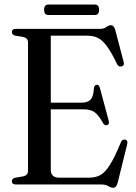

<svg xmlns="http://www.w3.org/2000/svg" viewBox="-20 -830 614 864"><path d="M33.5 -685.5Q33.5 -700 50.5 -700H429Q447.5 -700 458.2 -708.2Q469 -716.5 479 -716.5Q493 -716.5 499 -694L536.5 -551Q541 -534 526.5 -531Q512.5 -528 506 -543.5Q481 -595 461 -622.2Q441 -649.5 420.2 -659.5Q399.5 -669.5 373 -669.5H208.5V-368H347.5Q374.5 -368 387.5 -381.8Q400.5 -395.5 402.5 -432Q404.5 -447.5 414.5 -448.5Q425.5 -449.5 429.5 -434.5L469 -287.5Q473.5 -270.5 462 -267Q450.5 -264 443.5 -276.5Q423 -313 405.2 -325.5Q387.5 -338 356 -338H208.5V-67.5Q208.5 -30.5 245 -30.5H382Q410 -30.5 431.5 -42.2Q453 -54 474.5 -88Q496 -122 524 -189.5Q530 -204.5 543 -201.5Q557 -199 552 -179.5L509.5 -7.5Q503.5 15 489.5 15Q479.5 15 467.2 7.5Q455 0 433.5 0H50.5Q33.5 0 33.5 -14.5Q33.5 -26 47 -30L85 -36.5Q106 -41.5 106 -60.5V-639.5Q106 -658.5 85 -663.5L47 -670Q33.5 -674 33.5 -685.5ZM178.5 -786Q178.5 -809.5 197.5 -809.5H407Q426 -809.5 426 -786Q426 -762.5 407 -762.5H197.5Q178.5 -762.5 178.5 -786Z"/></svg>

Font: Fraunces 144pt S050
Style: Regular
Weight: 400
Version: Version 1.000; ttfautohint (v1.8.3)